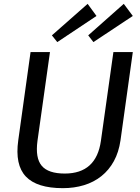

<svg xmlns="http://www.w3.org/2000/svg" viewBox="-20 -971 730 999"><path d="M307 8Q172 8 114.5 -52.5Q57 -113 75 -241L139 -700H240L175 -238Q163 -149 197 -108.5Q231 -68 317 -68Q481 -68 505 -238L570 -700H671L607 -241Q598 -179 572.5 -132.5Q547 -86 507.5 -54.5Q468 -23 417 -7.5Q366 8 307 8ZM482 -888 278 -752 250 -787 436 -951ZM671 -888 466 -752 439 -787 624 -951Z"/></svg>

Font: Pathway Extreme 28pt Medium
Style: Italic
Weight: 500
Italic angle: -8°
Designer: Eduardo Rodriguez Tunni
Foundry: Eduardo Rodriguez Tunni
Version: Version 1.001;gftools[0.9.26]